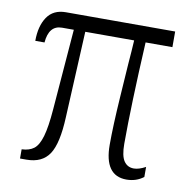

<svg xmlns="http://www.w3.org/2000/svg" viewBox="-66 -602 677 677"><g transform="rotate(10 272.0 -264.0)"><path d="M350 -103Q350 -170 357 -275Q364 -380 365 -395Q369 -444 371 -480H196L181 -172Q177 -77 151.5 -38.5Q126 0 70 0H47V-33Q74 -34 90.5 -46.5Q107 -59 117 -93Q127 -127 132 -191L155 -480H113Q66 -480 61 -418H28Q28 -471 50 -503.5Q72 -536 117 -536H508V-480H412Q400 -252 400 -115Q400 -72 412.5 -53.5Q425 -35 448 -35Q466 -35 490 -48V-12Q464 8 429 8Q350 8 350 -103Z"/></g></svg>

Font: Noto Serif NarrowLight
Style: Regular
Weight: 300
Width: 4
Designer: Monotype Design Team
Foundry: Monotype Imaging Inc.
Version: Version 1.001